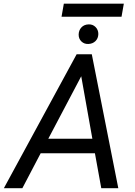

<svg xmlns="http://www.w3.org/2000/svg" viewBox="-60 -999 717 1019"><path d="M0 0ZM443.8 -185.5H155.8L58.6 0H-39.6L346.7 -710.9H427.2L567.9 0H477.5ZM196.3 -262.7H430.2L371.1 -594.2ZM357.4 -815.4Q357.9 -838.4 372.1 -853.5Q386.2 -868.7 409.7 -869.6Q432.1 -870.6 447 -855.7Q461.9 -840.8 461.9 -818.4Q461.4 -795.4 446.8 -781Q432.1 -766.6 409.2 -765.6Q387.2 -764.6 372.3 -778.8Q357.4 -793 357.4 -815.4ZM585 -910.2H266.6L278.8 -979.5H597.2Z"/></svg>

Font: Roboto
Style: Italic
Weight: 400
Italic angle: -12°
Designer: Google
Version: Version 2.134; 2016; ttfautohint (v1.6)